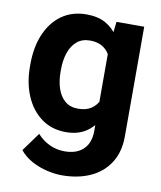

<svg xmlns="http://www.w3.org/2000/svg" viewBox="-84 -605 738 880"><g transform="rotate(10 285.5 -165.0)"><path d="M262.8 207.9Q230.8 207.9 193.6 199.2Q156.4 190.5 122.5 172.2Q88.6 153.8 65.8 125.5L128.7 38.9Q153.1 66.3 185.7 81.9Q218.3 97.5 256.5 97.5Q312.6 97.5 343.7 67.5Q374.8 37.6 374.8 -17.7V-405.7L388.4 -528.3H517.4V-18.3Q517.4 54.2 485.3 104.8Q453.2 155.5 395.8 181.7Q338.4 207.9 262.8 207.9ZM247 9.8Q181.4 9.8 133.5 -25.1Q85.5 -60.1 59.5 -120.6Q33.4 -181.2 33.4 -258V-268.3Q33.4 -348.5 59.4 -409.3Q85.4 -470.1 133.5 -504.1Q181.7 -538.1 247.9 -538.1Q301 -538.1 336.9 -518.1Q372.8 -498.1 395.7 -462.1Q418.6 -426 431.6 -377.1Q444.6 -328.2 452 -270.7V-251.5Q442.3 -178.3 419 -119.2Q395.8 -60.1 354 -25.1Q312.1 9.8 247 9.8ZM283.2 -105.7Q321.4 -105.7 345.2 -121.8Q369 -137.9 381.3 -166.5Q393.7 -195.1 396.1 -232.3V-289.7Q394.6 -320.7 387.5 -345.4Q380.5 -370.1 366.8 -387.3Q353.2 -404.4 332.8 -413.6Q312.3 -422.9 284.2 -422.9Q247.5 -422.9 223.3 -402.3Q199.2 -381.8 187.5 -346.9Q175.7 -311.9 175.7 -268.3V-258Q175.7 -215.5 187.2 -181Q198.6 -146.5 222.4 -126.1Q246.1 -105.7 283.2 -105.7Z"/></g></svg>

Font: Heebo
Style: Regular
Weight: 400
Designer: Oded Ezer
Foundry: Ezer Type House
Version: Version 3.100